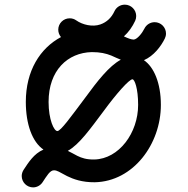

<svg xmlns="http://www.w3.org/2000/svg" viewBox="-20 -769 806 824"><path d="M162.6 13.2C181.2 -14.6 194.3 -38.1 211.4 -38.1C225.6 -38.1 234.4 -30.8 268.1 -13.2C294.9 0 332.5 13.7 386.7 13.2C552.2 9.8 670.4 -150.9 670.4 -318.8C670.4 -413.6 640.1 -481.9 597.7 -510.7C639.6 -528.8 670.9 -569.8 687.5 -604C690.4 -609.9 692.4 -617.2 692.4 -625C692.4 -651.9 670.4 -673.8 643.6 -673.8C624 -673.8 607.4 -662.1 599.6 -646C590.3 -627 569.3 -600.6 554.2 -599.1C541.5 -599.6 531.2 -604 511.7 -612.8C532.2 -631.3 548.3 -654.3 560.1 -679.7C563 -686 564.5 -692.9 564.5 -700.2C564.5 -727.1 542.5 -749 515.6 -749C496.1 -749 479 -737.8 471.2 -720.7C458.5 -693.4 438.5 -673.8 410.6 -664.1C377 -652.3 334 -662.6 307.1 -681.6C298.8 -687.5 289.6 -690.4 278.8 -690.4C252 -690.4 230 -668.5 230 -641.6C230 -629.4 234.4 -618.7 241.7 -609.9C151.9 -562 90.8 -465.3 90.8 -331.5C90.8 -235.4 118.7 -159.7 166.5 -127C125.5 -109.9 101.6 -70.8 81.5 -40.5C76.7 -33.2 73.2 -23.4 73.2 -13.7C73.2 13.2 95.2 35.2 122.1 35.2C139.2 35.2 154.3 25.9 162.6 13.2ZM188.5 -331.5C188.5 -467.3 270.5 -543 374 -545.4C410.6 -545.4 434.6 -539.6 457 -530.8C472.7 -523.9 485.8 -517.6 498.5 -512.7C448.2 -485.8 397.9 -420.9 345.7 -349.6C285.2 -269 240.7 -206.5 226.1 -206.5C211.9 -206.5 188.5 -254.9 188.5 -331.5ZM271 -121.6C320.3 -148.9 367.7 -216.3 423.8 -291C481.4 -369.6 534.2 -428.2 548.3 -428.7C557.6 -429.2 572.8 -390.1 572.8 -318.8C572.8 -198.7 490.7 -86.9 384.8 -84.5C351.1 -84 331.1 -90.8 312 -100.1C296.4 -108.4 284.2 -115.2 271 -121.6Z"/></svg>

Font: Velvelyne Book
Style: Bold
Weight: 700
Designer: Manon Van der Borght et Mariel Nils
Foundry: Velvetyne
Version: Version 1.070;Glyphs 3.3.1 (3343)